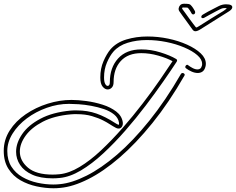

<svg xmlns="http://www.w3.org/2000/svg" viewBox="-41 -953 1261 1026"><path d="M943 -933Q959 -933 967.5 -931.5Q976 -930 980 -924Q985 -919 991 -910Q997 -901 1001 -893Q1002 -891 1002 -886Q1000 -876 991 -876Q986 -876 983 -881Q979 -889 973.5 -897.5Q968 -906 964 -910Q963 -912 958 -912.5Q953 -913 939 -913Q928 -913 934 -904Q940 -895 950.5 -881.5Q961 -868 971 -853Q982 -837 991.5 -825.5Q1001 -814 1005 -808Q1007 -806 1008 -806Q1011 -806 1022 -813Q1027 -816 1046 -828Q1065 -840 1088 -854.5Q1111 -869 1129.5 -880Q1148 -891 1151 -893Q1155 -896 1161 -900Q1167 -904 1169.5 -907Q1172 -910 1163 -910Q1152 -910 1145.5 -908Q1139 -906 1134 -903Q1129 -901 1112.5 -892Q1096 -883 1078 -873.5Q1060 -864 1052 -859Q1048 -856 1043 -856Q1033 -856 1035 -866Q1037 -872 1043 -875Q1052 -881 1070 -890.5Q1088 -900 1105.5 -909Q1123 -918 1127 -920Q1146 -930 1167 -930Q1203 -930 1200 -912Q1198 -902 1182 -892L1031 -797Q1014 -786 1003 -786Q994 -786 987 -796L956 -839Q946 -853 934.5 -868.5Q923 -884 918 -892Q912 -900 914 -910Q916 -920 923 -926.5Q930 -933 943 -933ZM245 53Q202 53 155 43Q108 33 68.5 10.5Q29 -12 4 -51Q-21 -90 -21 -147Q-21 -206 11 -256Q43 -306 96.5 -342.5Q150 -379 214 -399Q278 -419 341 -419Q376 -419 420.5 -413Q465 -407 507.5 -393.5Q550 -380 580 -357Q610 -334 615 -300Q617 -286 610.5 -276Q604 -266 593 -266Q585 -266 578 -270Q561 -279 545 -289.5Q529 -300 511 -309Q486 -322 450.5 -332.5Q415 -343 369 -343Q362 -343 354 -343Q346 -343 338 -342Q248 -334 187.5 -302.5Q127 -271 96 -228Q65 -185 65 -143Q65 -94 108.5 -57Q152 -20 240 -20Q248 -20 257.5 -20.5Q267 -21 277 -22Q328 -27 384.5 -61Q441 -95 499 -149.5Q557 -204 613.5 -268.5Q670 -333 721 -399.5Q772 -466 813 -525.5Q854 -585 881 -626Q850 -643 804 -656Q758 -669 714 -669Q643 -669 604.5 -627Q566 -585 566 -514Q566 -495 556.5 -485Q547 -475 534 -475Q520 -475 507.5 -490Q495 -505 495 -539Q495 -587 512 -626Q529 -665 549 -689Q581 -726 634 -742Q687 -758 747 -758Q803 -758 858 -746.5Q913 -735 958.5 -714.5Q1004 -694 1031.5 -668Q1059 -642 1059 -612Q1059 -608 1058.5 -604.5Q1058 -601 1057 -597Q1052 -578 1041 -570.5Q1030 -563 1016 -563Q1000 -563 983 -570.5Q966 -578 953 -588Q949 -591 949 -595Q949 -601 954.5 -605Q960 -609 965 -604Q974 -597 988 -589.5Q1002 -582 1015 -582Q1023 -582 1029 -586.5Q1035 -591 1038 -602Q1039 -604 1039 -607Q1039 -610 1039 -612Q1039 -636 1013 -658.5Q987 -681 943.5 -699.5Q900 -718 848 -728.5Q796 -739 744 -739Q689 -739 641.5 -724.5Q594 -710 565 -677Q546 -655 530.5 -619Q515 -583 515 -539Q515 -516 521 -505Q527 -494 534 -494Q546 -494 546 -514Q546 -592 590 -640.5Q634 -689 714 -689Q765 -689 816.5 -673Q868 -657 900 -638Q909 -633 903 -623Q875 -580 832.5 -519Q790 -458 738.5 -390Q687 -322 629 -255.5Q571 -189 510.5 -133Q450 -77 391 -42Q332 -7 278 -2Q268 -1 258.5 -0.5Q249 0 240 0Q175 0 131.5 -19.5Q88 -39 66.5 -71.5Q45 -104 45 -142Q45 -189 77.5 -236.5Q110 -284 175 -318.5Q240 -353 336 -362Q344 -363 353 -363Q362 -363 369 -363Q427 -363 475 -346Q523 -329 572 -297Q577 -294 582 -291Q587 -288 592 -286Q595 -286 595 -291Q595 -296 595 -297Q591 -323 569 -341Q547 -359 514.5 -370Q482 -381 446.5 -387.5Q411 -394 379.5 -396Q348 -398 328 -398Q268 -398 209 -377Q150 -356 102.5 -320.5Q55 -285 26.5 -239.5Q-2 -194 -2 -146Q-2 -97 20 -62.5Q42 -28 78.5 -7Q115 14 158.5 23.5Q202 33 244 33Q253 33 262 32.5Q271 32 280 31Q343 25 421 -14Q499 -53 584.5 -126.5Q670 -200 757 -308Q844 -416 926 -558Q929 -563 935 -563Q940 -563 944 -558.5Q948 -554 944 -548Q862 -405 773.5 -295.5Q685 -186 598 -111Q511 -36 430 4.5Q349 45 282 51Q273 52 264 52.5Q255 53 245 53Z"/></svg>

Font: Neonderthaw
Style: Regular
Weight: 400
Designer: Robert E. Leuschke
Foundry: Robert E. Leuschke
Version: Version 1.010; ttfautohint (v1.8.3)